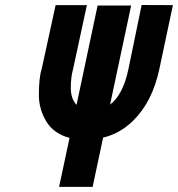

<svg xmlns="http://www.w3.org/2000/svg" viewBox="-20 -732 697 752"><path d="M266.1 -460.9Q257.3 -430.2 257.3 -387.7Q257.3 -345.2 279.8 -321.3L362.3 -710.4H493.7L411.1 -322.3Q461.9 -360.8 482.9 -460.9L534.7 -712.4L657.2 -711.9Q656.7 -709 604 -460.9Q576.7 -333 501 -258.8Q450.2 -209 383.8 -192.9L342.8 0H211.4L252.4 -191.9Q189.9 -208.5 161.1 -256.8Q132.3 -305.2 132.3 -359.4Q132.3 -428.7 143.1 -460.9L197.8 -711.9H320.3Z"/></svg>

Font: Tuffy
Style: BoldItalic
Weight: 700
Italic angle: -12°
Designer: Thatcher Ulrich, Karoly Barta, Michael Everson
Version: Version 001.271